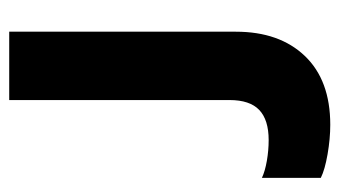

<svg xmlns="http://www.w3.org/2000/svg" viewBox="-184 -556 754 427"><g transform="rotate(-90 193.5 -342.0)"><path d="M12 -6V-137Q27 -130 50 -126Q73 -122 96 -122Q141 -122 163 -143Q185 -164 185 -209V-699H337V-195Q337 -98 283 -41.5Q229 15 130 15Q99 15 64.5 9Q30 3 12 -6Z"/></g></svg>

Font: Prompt SemiBold
Style: Regular
Weight: 600
Designer: Katatrad Team
Foundry: CadsonDemak
Version: Version 1.001